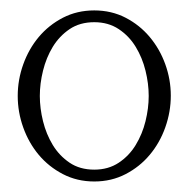

<svg xmlns="http://www.w3.org/2000/svg" viewBox="-20 -739 350 365"><path d="M262.7 -556.6Q262.7 -580.1 256.6 -604.7Q250.5 -629.4 238 -649.9Q225.6 -670.4 205.8 -683.6Q186 -696.8 159.2 -696.8Q131.8 -696.8 112.3 -683.6Q92.8 -670.4 80.3 -649.9Q67.9 -629.4 61.8 -604.7Q55.7 -580.1 55.7 -556.6Q55.7 -533.2 61.8 -508.5Q67.9 -483.9 80.3 -463.4Q92.8 -442.9 112.3 -429.7Q131.8 -416.5 159.2 -416.5Q186 -416.5 205.8 -429.7Q225.6 -442.9 238 -463.4Q250.5 -483.9 256.6 -508.5Q262.7 -533.2 262.7 -556.6ZM304.7 -557.1Q304.7 -526.4 294.2 -496.8Q283.7 -467.3 264.6 -444.6Q245.6 -421.9 218.8 -408Q191.9 -394 159.2 -394Q126.5 -394 99.6 -408Q72.8 -421.9 53.7 -444.6Q34.7 -467.3 24.2 -496.6Q13.7 -525.9 13.7 -556.6Q13.7 -587.4 24.2 -616.7Q34.7 -646 53.7 -668.7Q72.8 -691.4 99.6 -705.3Q126.5 -719.2 159.2 -719.2Q191.9 -719.2 218.8 -705.3Q245.6 -691.4 264.6 -668.7Q283.7 -646 294.2 -616.9Q304.7 -587.9 304.7 -557.1Z"/></svg>

Font: Atsinvsda
Style: Regular
Weight: 400
Designer: Al Webster
Foundry: Al Webster and Michael Everson
Version: Version 2.000